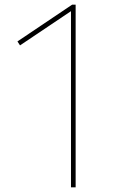

<svg xmlns="http://www.w3.org/2000/svg" viewBox="-20 -805 490 825"><path d="M305 0H285V-757L66 -610L55 -627L290 -785H305Z"/></svg>

Font: Tanohe Sans Thin
Style: Regular
Weight: 100
Designer: Village Type and Design LLC & Cristiano Sobral
Foundry: Cooper Hewitt Smithsonian Design Museum
Version: Version 1.00;September 29, 2021;FontCreator 13.0.0.2655 64-b